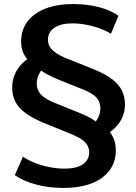

<svg xmlns="http://www.w3.org/2000/svg" viewBox="-20 -735 671 945"><path d="M293 190Q219 190 156.5 173Q94 156 53 127L93 36Q117 53 151 66.5Q185 80 223.5 87.5Q262 95 299 95Q355 95 387 74Q419 53 419 14Q419 -13 400 -33.5Q381 -54 338 -72L191 -132Q139 -154 105 -179Q71 -204 55.5 -234.5Q40 -265 40 -304Q40 -352 65 -392Q90 -432 139 -461L128 -428Q107 -449 95.5 -473Q84 -497 84 -530Q84 -588 115.5 -629.5Q147 -671 204.5 -693Q262 -715 340 -715Q410 -715 468.5 -699.5Q527 -684 563 -657L526 -569Q486 -593 435 -606.5Q384 -620 336 -620Q280 -620 248 -598.5Q216 -577 216 -539Q216 -512 235 -491.5Q254 -471 297 -452L444 -393Q498 -371 531.5 -345.5Q565 -320 580 -289.5Q595 -259 595 -221Q595 -173 570 -135Q545 -97 496 -68L507 -100Q528 -80 539 -54Q550 -28 550 5Q550 63 518.5 104.5Q487 146 429.5 168Q372 190 293 190ZM161 -324Q161 -302 170.5 -285Q180 -268 201 -253.5Q222 -239 256 -226L377 -177Q405 -166 429 -152Q453 -138 467 -124L437 -122Q456 -139 465 -160Q474 -181 474 -201Q474 -222 465.5 -239Q457 -256 436 -270.5Q415 -285 378 -299L258 -347Q231 -359 206.5 -372.5Q182 -386 168 -400L197 -402Q178 -386 169.5 -365.5Q161 -345 161 -324Z"/></svg>

Font: Nunito Sans 7pt SemiExpanded
Style: Bold
Weight: 700
Width: 6
Designer: Vernon Adams
Foundry: Vernon Adams
Version: Version 3.101;gftools[0.9.27]